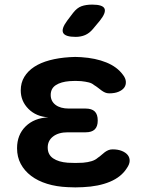

<svg xmlns="http://www.w3.org/2000/svg" viewBox="-20 -805 640 833"><path d="M513 -481Q525 -466 526 -451Q527 -436 519 -425Q511 -414 494.5 -407Q478 -400 454 -400Q444 -400 436 -403.5Q428 -407 420.5 -412.5Q413 -418 405.5 -424Q398 -430 388 -436Q379 -444 365 -447.5Q351 -451 332 -453Q319 -454 306.5 -454Q294 -454 282 -453Q244 -450 222 -435.5Q200 -421 200 -393Q200 -366 221 -350Q242 -334 279 -334H352Q378 -334 391 -321.5Q404 -309 404 -282Q404 -256 391 -243.5Q378 -231 352 -231H274Q234 -231 210.5 -213Q187 -195 187 -165Q187 -134 210.5 -118Q234 -102 274 -99Q290 -98 307 -98Q324 -98 340 -99Q362 -101 378 -106Q394 -111 405 -121Q413 -126 420.5 -133Q428 -140 435 -145Q442 -150 450 -153.5Q458 -157 469 -157Q492 -157 509 -150Q526 -143 534.5 -132Q543 -121 542.5 -106.5Q542 -92 530 -75Q506 -37 457 -16.5Q408 4 340 7Q324 8 307 8Q290 8 274 7Q225 5 184.5 -7.5Q144 -20 115 -42Q86 -64 70 -94Q54 -124 54 -162Q54 -220 91 -256.5Q128 -293 190 -296Q137 -299 103.5 -332.5Q70 -366 70 -413Q70 -446 85.5 -471.5Q101 -497 128.5 -515Q156 -533 195 -543.5Q234 -554 282 -557Q294 -558 306.5 -558Q319 -558 332 -557Q395 -553 441.5 -534Q488 -515 513 -481ZM383 -679Q368 -661 349.5 -653Q331 -645 308 -645Q263 -645 254 -662.5Q245 -680 272 -716L297 -749Q314 -771 333.5 -778Q353 -785 380 -785Q426 -785 433.5 -767.5Q441 -750 413 -715Z"/></svg>

Font: Maple Mono
Style: Bold
Weight: 700
Monospace: yes
Designer: subframe7536
Version: Version 7.200